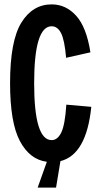

<svg xmlns="http://www.w3.org/2000/svg" viewBox="-20 -730 457 877"><path d="M283 -252 397 -242Q375 -24 256 6L236 127H152L194 9Q116 -1 71 -85.5Q26 -170 26 -350Q26 -543 77.5 -626.5Q129 -710 216 -710Q281 -710 328 -658Q375 -606 393 -491L282 -466Q275 -547 259 -578.5Q243 -610 216 -610Q136 -610 136 -350Q136 -90 216 -90Q243 -90 260 -125Q277 -160 283 -252Z"/></svg>

Font: Piscolabis
Style: Regular
Weight: 400
Designer: Ariel Martín Pérez
Foundry: Tunera Type Foundry
Version: Version 1.000